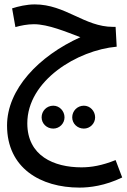

<svg xmlns="http://www.w3.org/2000/svg" viewBox="-20 -460 575 872"><path d="M341 392C387 392 456 384 535 346L505 267C443 292 394 300 350 300C225 300 104 248 104 100C104 -94 331 -232 510 -248L505 -338H493C364 -338 277 -440 138 -440C101 -440 63 -431 35 -422L50 -337C74 -344 105 -350 134 -350C199 -350 281 -315 345 -291C155 -205 12 -54 12 110C12 303 164 392 341 392ZM361 124C389 124 412 101 412 73C412 44 389 20 361 20C331 20 308 44 308 73C308 101 331 124 361 124ZM222 124C250 124 273 101 273 73C273 44 250 20 222 20C192 20 169 44 169 73C169 101 192 124 222 124Z"/></svg>

Font: Noto Sans Arabic ExtCond Med
Style: Regular
Weight: 500
Width: 2
Designer: Monotype Design Team, Nadine Chahine, Nizar Qandah and Khaled Hosny
Foundry: Monotype Imaging Inc.
Version: Version 2.012